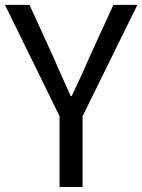

<svg xmlns="http://www.w3.org/2000/svg" viewBox="-21 -753 573 773"><path d="M218.8 0V-285.2L-1 -733.4H97.7L192.4 -526.4Q200.2 -508.8 224.6 -453.1Q249 -397.5 263.7 -366.2H267.6Q314.5 -463.9 340.8 -526.4L435.5 -733.4H532.2L311.5 -285.2V0Z"/></svg>

Font: irohakakuC Regular
Style: Regular
Weight: 400
Designer: [Source Han Sans]
Ryoko NISHIZUKA Ë•øÂ°öÊ∂ºÂ≠ê (kana & ideographs); Paul D. Hunt (Latin, Greek & Cyrillic); Wenlong ZHAN
Version: Version 1.001.20160904